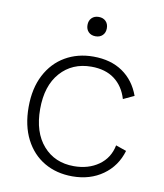

<svg xmlns="http://www.w3.org/2000/svg" viewBox="-79 -746 701 821"><g transform="rotate(10 271.5 -335.5)"><path d="M291 -510Q367 -510 418.5 -474.5Q470 -439 493 -375L446 -353Q430 -407 390.5 -436.5Q351 -466 290 -466Q207 -466 156 -408.5Q105 -351 105 -250Q105 -149 155.5 -91.5Q206 -34 289 -34Q352 -34 396.5 -65.5Q441 -97 452 -153L498 -137Q478 -69 422.5 -29.5Q367 10 290 10Q221 10 168 -21Q115 -52 85 -110.5Q55 -169 55 -250Q55 -331 85.5 -389.5Q116 -448 169.5 -479Q223 -510 291 -510ZM284 -681Q303 -681 314.5 -669.5Q326 -658 326 -639Q326 -620 314.5 -608.5Q303 -597 284 -597Q265 -597 253.5 -608.5Q242 -620 242 -639Q242 -658 253.5 -669.5Q265 -681 284 -681Z"/></g></svg>

Font: Work Sans Light
Style: Regular
Weight: 300
Designer: Wei Huang
Foundry: Wei Huang
Version: Version 2.012; ttfautohint (v1.8.3)